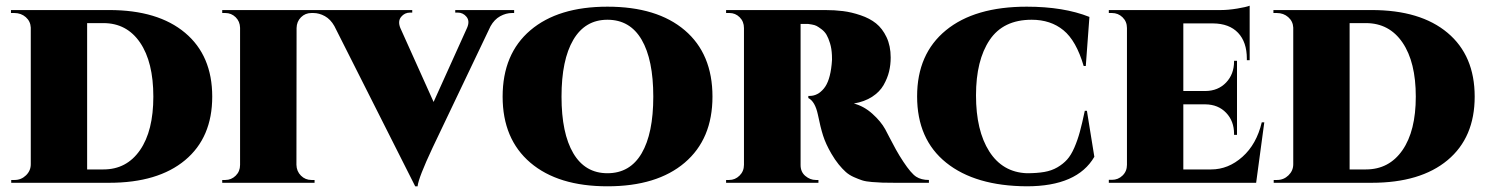

<svg xmlns="http://www.w3.org/2000/svg" viewBox="-20 -635 5166 667"><path d="M18.1 -600.1H359.4Q528.8 -600.1 623 -521Q717.3 -441.9 717.3 -299.3Q717.3 -157.2 623 -78.6Q528.8 0 359.4 0H19V-9.8H30.8Q53.7 -9.8 70.3 -25.9Q86.9 -42 86.9 -64.5V-539.1Q85.9 -561 69.6 -575.4Q53.2 -589.8 29.8 -589.8H18.1ZM282.7 -554.7V-46.4H339.4Q419.9 -46.4 466.3 -113.3Q512.7 -180.2 512.7 -299.3Q512.7 -419.4 466.6 -487.1Q420.4 -554.7 339.4 -554.7Z M1010.3 -537.6 1009.8 -62.5Q1010.3 -40 1025.4 -24.9Q1040.5 -9.8 1062 -9.8H1072.8V0H752V-9.8H762.7Q783.7 -9.8 798.8 -24.7Q814 -39.6 814 -62V-538.6Q813.5 -560.5 798.6 -575.2Q783.7 -589.8 762.7 -589.8H752V-600.1H1072.3V-589.8H1062Q1040.5 -589.8 1025.6 -575Q1010.7 -560.1 1010.3 -537.6Z M1561.5 -600.1H1766.1V-589.8H1758.8Q1737.8 -589.8 1717.5 -578.6Q1697.3 -567.4 1684.1 -543.9L1482.9 -122.1Q1433.6 -17.1 1430.7 12.2H1422.4L1141.6 -544.4Q1128.4 -567.9 1108.6 -578.9Q1088.9 -589.8 1068.4 -589.8H1061.5V-600.1H1412.1V-591.3H1404.8Q1385.7 -591.3 1373.5 -576.4Q1361.3 -561.5 1370.6 -538.1L1486.3 -280.8L1602.5 -538.1Q1612.8 -561.5 1600.8 -576.4Q1588.9 -591.3 1569.8 -591.3H1561.5Z M2090.3 -611.8Q2262.7 -611.8 2358.9 -529.8Q2455.1 -447.8 2455.1 -299.3Q2455.1 -151.9 2358.6 -69.8Q2262.2 12.2 2090.3 12.2Q1918.9 12.2 1822.5 -69.8Q1726.1 -151.9 1726.1 -299.3Q1726.1 -447.8 1822.5 -529.8Q1918.9 -611.8 2090.3 -611.8ZM2090.3 -33.2Q2168.5 -33.2 2209 -102.3Q2249.5 -171.4 2249.5 -299.3Q2249.5 -427.7 2209 -497.1Q2168.5 -566.4 2090.3 -566.4Q2012.7 -566.4 1971.7 -496.8Q1930.7 -427.2 1930.7 -299.3Q1930.7 -171.9 1971.7 -102.5Q2012.7 -33.2 2090.3 -33.2Z M2502.4 -600.1H2846.2Q2879.9 -600.1 2908.9 -596.4Q2938 -592.8 2969.7 -582Q3001.5 -571.3 3023.4 -553.7Q3045.4 -536.1 3059.8 -505.9Q3074.2 -475.6 3074.2 -435.1Q3074.2 -409.7 3068.6 -386.5Q3063 -363.3 3049.6 -339.6Q3036.1 -315.9 3009.8 -298.8Q2983.4 -281.7 2946.3 -275.4Q2981.4 -266.1 3010.7 -239.7Q3040 -213.4 3055.2 -186Q3059.6 -178.2 3069.8 -158Q3080.1 -137.7 3092.3 -115.7Q3104.5 -93.8 3118.2 -73.2Q3145 -32.7 3162.6 -21.2Q3180.2 -9.8 3207 -9.8V0H3089.4Q3061 0 3045.9 -0.5Q3030.8 -1 3009.3 -2.7Q2987.8 -4.4 2975.1 -8.5Q2962.4 -12.7 2946.3 -19.8Q2930.2 -26.9 2918.2 -37.6Q2906.2 -48.3 2893.3 -64.2Q2880.4 -80.1 2868.2 -101.1Q2848.6 -134.8 2839.4 -163.8Q2830.1 -192.9 2821.3 -236.8Q2811.5 -282.7 2788.1 -294.4V-301.8H2793Q2820.8 -301.8 2842 -327.4Q2863.3 -353 2869.1 -411.1Q2869.1 -412.1 2869.6 -417Q2870.1 -421.9 2870.4 -427.5Q2870.6 -433.1 2870.1 -442.9Q2869.1 -466.3 2863.5 -484.6Q2857.9 -502.9 2851.3 -514.2Q2844.7 -525.4 2834 -533.4Q2823.2 -541.5 2816.7 -544.9Q2810.1 -548.3 2799.6 -550Q2789.1 -551.8 2787.6 -551.8Q2786.1 -551.8 2781.2 -551.8H2761.2V-61.5Q2761.2 -37.6 2777.8 -23.7Q2794.4 -9.8 2814 -9.8H2823.2V0H2502.4V-9.8H2513.2Q2533.7 -9.8 2549.1 -24.9Q2564.5 -40 2564.5 -62.5V-537.6Q2564.5 -560.1 2549.6 -575Q2534.7 -589.8 2514.2 -589.8H2502.4Z M3748.5 -250H3755.9L3781.7 -90.3Q3722.2 12.2 3546.9 12.2Q3368.2 11.2 3267.1 -69.8Q3166 -150.9 3166 -300.3Q3166 -447.8 3266.1 -529.8Q3366.2 -611.8 3546.9 -611.8Q3675.3 -611.8 3764.6 -576.2L3752 -405.8H3744.6Q3718.8 -493.7 3674.3 -530Q3629.9 -566.4 3564 -566.4Q3465.3 -566.4 3418 -496.1Q3370.6 -425.8 3370.6 -303.7Q3370.6 -181.2 3416.7 -108.9Q3462.9 -36.6 3546.9 -33.2Q3582 -33.2 3607.7 -37.6Q3633.3 -42 3653.3 -53.7Q3673.3 -65.4 3687 -80.6Q3700.7 -95.7 3712.2 -122.1Q3723.6 -148.4 3731.4 -177.2Q3739.3 -206.1 3748.5 -250Z M4372.1 -210 4343.8 0H3832V-10.3H3842.8Q3864.3 -10.3 3879.6 -25.1Q3895 -40 3895 -62.5V-537.6Q3895 -560.1 3879.6 -575Q3864.3 -589.8 3842.8 -589.8H3832V-600.1H4221.7Q4246.6 -600.1 4277.8 -605.2Q4309.1 -610.4 4321.3 -615.2V-425.8H4311.5V-431.2Q4311.5 -488.8 4281 -521Q4250.5 -553.2 4193.8 -553.7H4090.8V-318.8H4167.5Q4211.9 -319.3 4239.5 -348.4Q4267.1 -377.4 4267.1 -421.9V-423.8H4277.3V-166.5H4267.1V-169.9Q4267.1 -214.4 4239.5 -243.2Q4211.9 -272 4167.5 -272.5H4090.8V-46.4H4187.5Q4247.1 -46.4 4296.1 -90.1Q4345.2 -133.8 4363.3 -210Z M4403.8 -600.1H4745.1Q4914.6 -600.1 5008.8 -521Q5103 -441.9 5103 -299.3Q5103 -157.2 5008.8 -78.6Q4914.6 0 4745.1 0H4404.8V-9.8H4416.5Q4439.5 -9.8 4456.1 -25.9Q4472.7 -42 4472.7 -64.5V-539.1Q4471.7 -561 4455.3 -575.4Q4439 -589.8 4415.5 -589.8H4403.8ZM4668.5 -554.7V-46.4H4725.1Q4805.7 -46.4 4852.1 -113.3Q4898.4 -180.2 4898.4 -299.3Q4898.4 -419.4 4852.3 -487.1Q4806.2 -554.7 4725.1 -554.7Z"/></svg>

Font: Cinzel Black
Style: Regular
Weight: 900
Designer: Natanael Gama
Version: Version 1.001;PS 001.001;hotconv 1.0.56;makeotf.lib2.0.21325